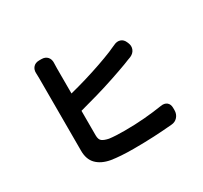

<svg xmlns="http://www.w3.org/2000/svg" viewBox="-163 -1011 1326 1256"><g transform="rotate(-30 500.0 -383.0)"><path d="M281 -788Q310 -788 326 -770Q342 -752 340 -723Q340 -717 339.5 -704.5Q339 -692 339 -684V-495Q399 -510 462.5 -529Q526 -548 585 -568.5Q644 -589 688 -607Q699 -612 716 -619.5Q733 -627 740 -630Q766 -643 789 -635.5Q812 -628 823 -601L826 -594Q837 -568 827.5 -544.5Q818 -521 791 -509Q776 -504 768 -500.5Q760 -497 734 -487Q683 -468 616 -445.5Q549 -423 476.5 -402Q404 -381 339 -364V-179Q339 -147 354.5 -135Q370 -123 404 -116Q426 -113 455.5 -111.5Q485 -110 519 -110Q598 -110 669 -116Q740 -122 804 -132Q833 -137 850.5 -123Q868 -109 868 -80V-63Q868 -34 850 -13.5Q832 7 803 9Q736 15 665 18.5Q594 22 511 22Q411 22 343 11Q278 -1 242 -37.5Q206 -74 206 -139Q206 -168 206 -214.5Q206 -261 206 -317Q206 -373 206 -431Q206 -489 206 -540.5Q206 -592 206 -630Q206 -668 206 -684Q206 -697 205.5 -708Q205 -719 205 -723Q203 -752 219 -770Q235 -788 264 -788Z"/></g></svg>

Font: Chiron GoRound TC
Style: Bold
Weight: 700
Designer: Ryoko NISHIZUKA 西塚涼子 (kana, bopomofo & ideographs); Paul D. Hunt (Latin, Greek & Cyrillic); Sandoll Communications 산돌커뮤니
Foundry: Adobe
Version: Version 1.000;hotconv 1.1.1;makeotfexe 2.6.0